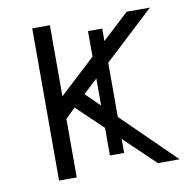

<svg xmlns="http://www.w3.org/2000/svg" viewBox="-64 -575 619 637"><g transform="rotate(-10 245.5 -256.5)"><path d="M85 0V-512.7H144.5V-273.4L403.3 -512.7H481.4L217.8 -267.6L491.2 0H418L177.7 -229.5L144.5 -197.3V0ZM265.6 -52.7V-471.7H313.5V-52.7Z"/></g></svg>

Font: Gothic A1 Light
Style: Regular
Weight: 300
Version: Version 2.50